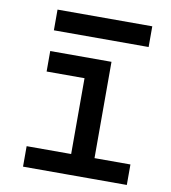

<svg xmlns="http://www.w3.org/2000/svg" viewBox="-80 -770 745 838"><g transform="rotate(10 293.0 -350.5)"><path d="M275.4 0V-488.3H378.9V0ZM78.1 0V-90.8H285.2V0ZM369.1 0V-90.8H538.1V0ZM107.4 -426.8V-517.6H378.9V-426.8ZM107.4 -609.4V-701.2H527.3V-609.4Z"/></g></svg>

Font: Cascadia Code
Style: Regular
Weight: 400
Monospace: yes
Designer: Aaron Bell
Foundry: Saja Typeworks
Version: Version 2106.017